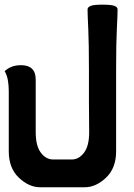

<svg xmlns="http://www.w3.org/2000/svg" viewBox="-38 -682 572 821"><path d="M342.3 -244.6V-386.7Q342.3 -498 339.4 -559.6Q336.4 -621.1 336.4 -641.6Q336.4 -651.4 349.6 -656.7Q362.8 -662.1 398.4 -662.1Q439 -662.1 451.9 -656.7Q464.8 -651.4 464.8 -641.6Q464.8 -621.1 461.7 -559.6Q458.5 -498 458.5 -386.7V-35.2Q458.5 37.1 415.3 77.9Q372.1 118.7 324.7 118.7H133.3Q85.9 118.7 42.7 77.9Q-0.5 37.1 -0.5 -35.2V-292.5Q-0.5 -317.4 -4.4 -339.4Q-8.3 -361.3 -18.1 -377.4Q8.8 -403.3 51.8 -403.3Q114.7 -403.3 114.7 -341.8V-117.2Q114.7 -58.1 136.7 -29.1Q158.7 0 189.5 0H268.6Q299.3 0 321.3 -29.1Q343.3 -58.1 343.3 -117.2Z"/></svg>

Font: ALMAS
Style: Bold
Weight: 700
Designer: ALMAS Font/ by Husham Jawad Kadhim, derived from the Bainsely font by/ Paul James MIller
Foundry: High-Logic / Made with FontCreator
Version: Version 1.411;September 19, 2021;FontCreator 14.0.0.2814 32-